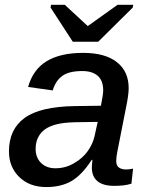

<svg xmlns="http://www.w3.org/2000/svg" viewBox="-20 -754 596 784"><path d="M446.8 4.9Q400.4 4.9 377.7 -14.4Q355 -33.7 355 -69.8Q355 -78.1 356 -85.9Q356.9 -93.8 357.4 -101.1H354.5Q314 -39.1 271.7 -14.6Q229.5 9.8 168.9 9.8Q100.6 9.8 58.6 -31.2Q16.6 -72.3 16.6 -135.7Q16.6 -226.1 80.6 -272.5Q144.5 -318.8 285.2 -320.8L392.1 -322.3Q401.4 -368.7 401.4 -384.8Q401.4 -424.8 379.2 -444.3Q356.9 -463.9 315.9 -463.9Q261.7 -463.9 234.4 -444.1Q207 -424.3 195.3 -384.8L94.7 -398.9Q114.7 -470.2 170.7 -504.2Q226.6 -538.1 319.8 -538.1Q409.2 -538.1 457.3 -500.2Q505.4 -462.4 505.4 -394Q505.4 -366.7 495.1 -317.4L459.5 -136.7Q454.6 -112.8 454.6 -96.7Q454.6 -77.6 465.8 -69.8Q477.1 -62 494.1 -62Q508.8 -62 523.4 -65.4L516.6 -3.9Q499 1.5 481.7 3.2Q464.4 4.9 446.8 4.9ZM125.5 -146Q125.5 -110.4 147.7 -88.6Q169.9 -66.9 206.1 -66.9Q250.5 -66.9 286.6 -90.3Q317.9 -108.4 338.6 -137.5Q359.4 -166.5 366.7 -200.7L378.9 -256.3L288.1 -254.9Q239.7 -253.9 210 -246.1Q180.2 -238.3 162.6 -225.1Q145.5 -212.4 135.5 -192.6Q125.5 -172.9 125.5 -146ZM522 -723.1 380.9 -583.5H277.3L186.5 -723.1L188.5 -734.4H244.6L337.9 -647.9H338.9L460 -734.4H523.9Z"/></svg>

Font: Arimo Medium
Style: Italic
Weight: 500
Italic angle: -12°
Designer: Steve Matteson
Foundry: Monotype Imaging Inc.
Version: Version 1.33